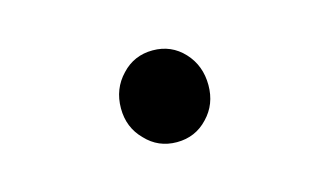

<svg xmlns="http://www.w3.org/2000/svg" viewBox="-39 -566 671 388"><g transform="rotate(-15 296.0 -372.0)"><path d="M229 -304Q202 -331 202 -371Q202 -412 229 -440Q255 -468 294 -468Q333 -468 359 -440Q385 -412 385 -371Q385 -331 359 -304Q333 -276 294 -276Q255 -276 229 -304Z"/></g></svg>

Font: Noto Sans Tobesmart edit
Style: Bold
Weight: 700
Designer: Ryoko NISHIZUKA  (kana & ideographs); Paul D. Hunt (Latin, Greek & Cyrillic); Wenlong ZHANG  (bopomofo); Sandoll Communi
Foundry: Adobe Systems Incorporated
Version: Version 1.005 Oct 7, 2021